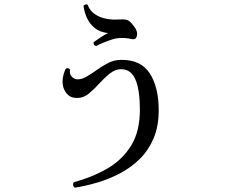

<svg xmlns="http://www.w3.org/2000/svg" viewBox="-20 -824 1040 888"><path d="M326 44Q319 39 318 32Q317 25 321 19Q409 -5 478 -45.5Q547 -86 587 -151.5Q627 -217 627 -316Q627 -408 606.5 -456Q586 -504 540 -504Q513 -504 488 -484Q463 -464 439 -437.5Q415 -411 390.5 -391Q366 -371 339 -371Q312 -370 296.5 -383.5Q281 -397 274 -417Q267 -437 270.5 -461.5Q274 -486 284 -506Q290 -510 296 -508Q302 -506 304 -501Q300 -483 311.5 -470Q323 -457 339 -457Q359 -457 382 -470.5Q405 -484 430 -502Q455 -520 482 -533.5Q509 -547 539 -547Q630 -549 672 -485.5Q714 -422 714 -314Q714 -240 690.5 -184.5Q667 -129 626.5 -89Q586 -49 535.5 -22.5Q485 4 431 20Q377 36 326 44ZM425 -611Q411 -614 413 -629Q426 -638 445 -651Q464 -664 480 -671Q442 -675 418.5 -694Q395 -713 382.5 -740.5Q370 -768 366 -797Q370 -802 376 -803.5Q382 -805 386 -801Q398 -766 437.5 -748Q477 -730 535 -734Q564 -736 576 -727.5Q588 -719 600 -702Q618 -679 613 -658Q608 -637 587 -644Q538 -654 498.5 -641.5Q459 -629 425 -611Z"/></svg>

Font: Zen Old Mincho Medium
Style: Regular
Weight: 500
Designer: Yoshimichi Ohira
Foundry: Positype
Version: Version 1.500